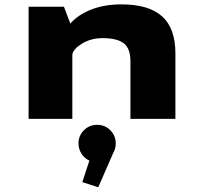

<svg xmlns="http://www.w3.org/2000/svg" viewBox="-20 -530 890 856"><path d="M107.5 0V-500H265L293.5 -425Q329.5 -465.5 388.2 -488Q447 -510.5 521.5 -510.5Q643.5 -510.5 702.8 -457Q762 -403.5 762 -292.5V0H561.5V-257.5Q561.5 -314 531.8 -337Q502 -360 436.5 -360Q387 -360 347.2 -336.5Q307.5 -313 302.5 -287.5V0ZM496 109Q496 133.5 484.5 152.5L418 305L347 282L378.5 186Q356.5 176 343.2 155.2Q330 134.5 330 109Q330 75 354 50.8Q378 26.5 413 26.5Q448 26.5 472 50.8Q496 75 496 109Z"/></svg>

Font: League Mono Wide ExtraBold
Style: Regular
Weight: 800
Width: 8
Designer: Tyler Finck
Foundry: The League of Moveable Type / Tyler Finck
Version: Version 2.210